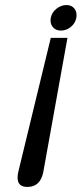

<svg xmlns="http://www.w3.org/2000/svg" viewBox="-20 -740 323 760"><path d="M151 -57 247 -590H181L52 -58Q46 -29 55 -14.5Q64 0 88 0Q114 0 129.5 -14.5Q145 -29 151 -57ZM282 -669Q286 -691 275 -705.5Q264 -720 243 -720Q222 -720 203.5 -705.5Q185 -691 181 -669Q177 -648 188.5 -633.5Q200 -619 221 -619Q243 -619 260.5 -633.5Q278 -648 282 -669Z"/></svg>

Font: Advent Pro SemiBold
Style: Italic
Weight: 600
Italic angle: -12°
Version: Version 3.000